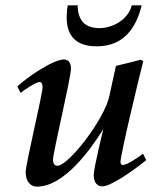

<svg xmlns="http://www.w3.org/2000/svg" viewBox="-20 -684 623 717"><path d="M45 -361 57 -337C68 -347 115 -378 129 -378C135 -378 139 -369 139 -359C139 -332 76 -72 76 -42C76 1 100 13 118 13C218 13 316 -122 366 -202C366 -202 330 -57 330 -30C330 -4 342 12 362 12C393 12 473 -43 526 -86L514 -110C498 -98 456 -68 439 -68C433 -68 430 -72 430 -80C430 -107 502 -406 515 -456L505 -461C493 -457 413 -438 413 -438L388 -324C369 -237 236 -65 194 -65C184 -65 178 -73 178 -88C178 -115 245 -393 245 -428C245 -451 234 -462 219 -462C178 -462 77 -393 45 -361ZM229 -619C229 -554 260 -511 341 -511C440 -511 488 -577 509 -664H472C459 -611 401 -579 352 -579C300 -579 271 -604 270 -664H233C230 -648 229 -633 229 -619Z"/></svg>

Font: KpRoman
Style: SemiboldItalic
Weight: 600
Italic angle: -11°
Version: Version 0.66